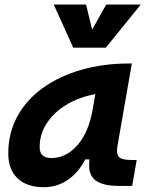

<svg xmlns="http://www.w3.org/2000/svg" viewBox="-20 -796 626 827"><path d="M168.9 10.3Q95.7 10.3 55.7 -27.8Q15.6 -65.9 15.6 -135.3Q15.6 -223.1 54.7 -294.7Q93.8 -366.2 164.3 -417Q234.9 -467.8 329.6 -495.1Q424.3 -522.5 535.6 -522.5H547.9L485.8 -166.5Q480 -132.3 492.7 -119.6Q505.4 -106.9 545.4 -106.9H568.8L549.3 4.9H496.1Q446.3 4.9 418.5 -5.1Q390.6 -15.1 378.7 -31.7Q366.7 -48.3 364.7 -68.6Q362.8 -88.9 365.2 -109.4H347.2Q317.4 -51.8 271.5 -20.8Q225.6 10.3 168.9 10.3ZM200.7 -115.2Q264.6 -115.2 313.2 -170.2Q361.8 -225.1 379.4 -325.7L390.6 -390.6Q321.3 -377.9 267.1 -345.5Q212.9 -313 181.9 -265.9Q150.9 -218.8 150.9 -162.1Q150.9 -115.2 200.7 -115.2ZM295.4 -590.8 211.4 -776.4H350.6L377 -668.5L437.5 -776.4H586.4L436 -590.8Z"/></svg>

Font: Cascadia Code PL
Style: Bold Italic
Weight: 700
Italic angle: -10°
Monospace: yes
Designer: Aaron Bell
Foundry: Saja Typeworks
Version: Version 2404.023; ttfautohint (v1.8.4)